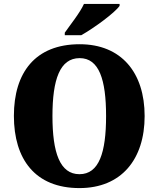

<svg xmlns="http://www.w3.org/2000/svg" viewBox="-20 -951 810 981"><path d="M311 -784V-771H395C461 -808 567 -886 591 -921V-931H409C389 -886 338 -823 311 -784ZM386 10C600 10 719 -137 719 -358C719 -580 600 -725 387 -725C160 -725 51 -580 51 -359C51 -137 160 10 386 10ZM386 -61C286 -61 248 -171 248 -358C248 -545 286 -654 387 -654C486 -654 522 -545 522 -358C522 -171 486 -61 386 -61Z"/></svg>

Font: Noto Serif Sinhala SemiCondensed Black
Style: Regular
Weight: 900
Width: 4
Designer: Jelle Bosma - Monotype Design Team
Foundry: Monotype Imaging Inc.
Version: Version 2.007